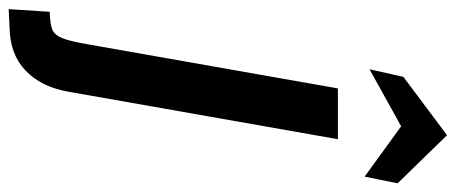

<svg xmlns="http://www.w3.org/2000/svg" viewBox="-398 -466 1024 431"><g transform="rotate(90 113.5 -250.0)"><path d="M-76 150Q-48 149 -36 144Q-24 139 -17 122Q-10 105 -3 64L96 -497H210L103 110Q92 170 55.5 204.5Q19 239 -40 240L-82 242ZM70 -644 201 -742 309 -631 294 -557 181 -639 53 -568Z"/></g></svg>

Font: Cabin SemiBold
Style: Italic
Weight: 600
Italic angle: -7°
Designer: Pablo Impallari
Foundry: Pablo Impallari. http://www.impallari.com Igino Marini. http://www.ikern.com
Version: Version 2.200